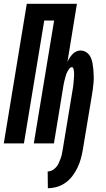

<svg xmlns="http://www.w3.org/2000/svg" viewBox="-37 -755 557 1011"><path d="M215 236 214 148Q226 148 237.5 142Q249 136 258 126Q267 116 272 104.5Q277 93 281.5 81.5Q286 70 288.5 58Q291 46 293 34L342 -262Q343 -268 344 -274Q345 -280 346 -286Q347 -292 348 -298.5Q349 -305 349.5 -311Q350 -317 350.5 -323Q351 -329 351.5 -335Q352 -341 352.5 -347Q353 -353 353 -359Q353 -365 353 -371Q353 -377 352 -383Q351 -389 349 -395Q347 -401 341 -401Q334 -401 328.5 -394Q323 -387 319 -380Q315 -373 312.5 -366Q310 -359 308 -351.5Q306 -344 304 -336.5Q302 -329 300.5 -322Q299 -315 297.5 -307.5Q296 -300 295 -292L247 0H141L248 -647H196L89 0H-17L104 -735H368L318 -428Q322 -439 329 -449.5Q336 -460 344 -469Q352 -478 363.5 -483.5Q375 -489 386 -489Q404 -489 418 -479.5Q432 -470 439.5 -455Q447 -440 450 -423Q453 -406 454.5 -389Q456 -372 456.5 -354.5Q457 -337 455.5 -319Q454 -301 451.5 -283Q449 -265 446 -248L399 34Q395 58 388.5 81.5Q382 105 371 128Q360 151 344.5 171.5Q329 192 308 207Q287 222 263 229Q239 236 215 236Z"/></svg>

Font: Iosevka Extrabold Oblique
Style: Regular
Weight: 800
Italic angle: -9°
Monospace: yes
Designer: Belleve Invis
Foundry: Belleve Invis
Version: Version 32.5.0; ttfautohint (v1.8.4)